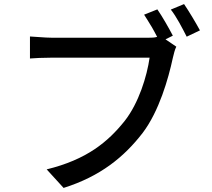

<svg xmlns="http://www.w3.org/2000/svg" viewBox="-20 -880 1040 942"><path d="M961 -731C941 -768 907 -825 883 -860L818 -833C846 -798 874 -743 896 -700L961 -731ZM680 -228C761 -335 806 -494 828 -596C833 -616 837 -635 845 -651L792 -687L828 -705C808 -743 777 -798 752 -834L687 -808C697 -792 709 -774 720 -755L725 -747C734 -731 743 -715 751 -699C737 -695 723 -695 712 -695H232C199 -695 156 -700 127 -701V-593C153 -595 189 -597 231 -597H714C701 -506 661 -375 592 -287C509 -183 405 -97 209 -49L292 42C473 -15 589 -110 680 -228Z"/></svg>

Font: Glow Sans SC Normal Medium
Style: Regular
Weight: 600
Designer: Ryoko NISHIZUKA (kana, bopomofo & ideographs); Paul D. Hunt (Latin, Greek & Cyrillic); Sandoll Communications, Soo-young
Version: Version 0.93